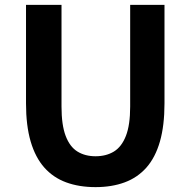

<svg xmlns="http://www.w3.org/2000/svg" viewBox="-20 -761 788 795"><path d="M375.6 13.8Q307.5 13.8 254 -5.9Q200.6 -25.5 163.5 -67.2Q126.4 -109 107 -175Q87.7 -241 87.7 -332.8V-740.8H234.7V-319.8Q234.7 -243.4 251.9 -198.2Q269.1 -153 300.7 -133.5Q332.2 -114 375.6 -114Q419.5 -114 451.6 -133.5Q483.6 -153 501.3 -198.2Q519 -243.4 519 -319.8V-740.8H661.1V-332.8Q661.1 -241 642.2 -175Q623.2 -109 586.3 -67.2Q549.3 -25.5 496.2 -5.9Q443 13.8 375.6 13.8Z"/></svg>

Font: Shanggu Sans SC VF
Style: Regular
Weight: 250
Designer: GuiWonder
Version: Version 1.021